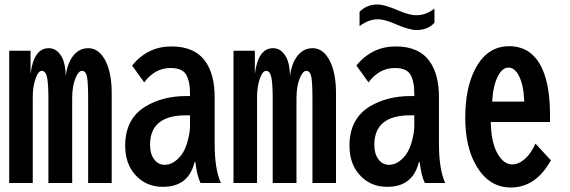

<svg xmlns="http://www.w3.org/2000/svg" viewBox="-20 -791 2540 856"><path d="M116.2 -564.9V-460.9Q130.4 -576.2 197.3 -576.2Q234.4 -576.2 255.9 -536.1Q272.5 -504.9 272.9 -453.1Q278.8 -495.1 293.5 -522.5Q322.3 -576.2 374 -576.2Q423.8 -576.2 453.1 -514.2Q478 -460.9 478 -376V24.9H373V-353Q373 -418 368.2 -447.3Q363.3 -475.1 345.2 -475.1Q330.6 -475.1 317.4 -444.3Q301.8 -408.2 301.8 -354V24.9H195.8V-353Q195.8 -418 189.5 -447.8Q183.1 -475.1 166.5 -475.1Q150.9 -475.1 139.2 -442.4Q126 -407.2 126 -355V24.9H21V-564.9Z M827.1 -362.8V-374Q827.1 -429.7 809.1 -459.5Q791.5 -487.8 740.2 -487.8Q670.9 -487.8 623 -423.8L568.8 -499Q638.7 -584 744.6 -584Q848.6 -584 896 -516.6Q937 -458.5 937 -357.9V-151.9Q937 -35.2 964.8 24.9H874Q857.9 -8.3 851.1 -67.9H847.2Q820.8 42 706.1 42Q630.4 42 582.5 -12.2Q538.1 -62 538.1 -141.6Q538.1 -260.7 627.9 -315.9Q705.1 -362.8 811 -362.8ZM827.1 -276.9H809.1Q648.9 -276.9 648.9 -145.5Q648.9 -106 666 -82.5Q684.1 -56.2 714.4 -56.2Q754.4 -56.2 788.6 -100.1Q806.6 -123.5 817.4 -165Q827.1 -201.2 827.1 -231.9Z M1116.2 -564.9V-460.9Q1130.4 -576.2 1197.3 -576.2Q1234.4 -576.2 1255.9 -536.1Q1272.5 -504.9 1272.9 -453.1Q1278.8 -495.1 1293.5 -522.5Q1322.3 -576.2 1374 -576.2Q1423.8 -576.2 1453.1 -514.2Q1478 -460.9 1478 -376V24.9H1373V-353Q1373 -418 1368.2 -447.3Q1363.3 -475.1 1345.2 -475.1Q1330.6 -475.1 1317.4 -444.3Q1301.8 -408.2 1301.8 -354V24.9H1195.8V-353Q1195.8 -418 1189.5 -447.8Q1183.1 -475.1 1166.5 -475.1Q1150.9 -475.1 1139.2 -442.4Q1126 -407.2 1126 -355V24.9H1021V-564.9Z M1917 -689.9Q1888.7 -657.2 1836.9 -657.2Q1804.2 -657.2 1747.1 -682.1Q1694.8 -705.1 1665.5 -705.1Q1623 -705.1 1583 -674.3V-738.3Q1614.3 -771 1664.1 -771Q1693.4 -771 1753.9 -745.1Q1804.7 -723.1 1835 -723.1Q1880.4 -723.1 1917 -752.9ZM1827.1 -362.8V-374Q1827.1 -429.7 1809.1 -459.5Q1791.5 -487.8 1740.2 -487.8Q1670.9 -487.8 1623 -423.8L1568.8 -499Q1638.7 -584 1744.6 -584Q1848.6 -584 1896 -516.6Q1937 -458.5 1937 -357.9V-151.9Q1937 -35.2 1964.8 24.9H1874Q1857.9 -8.3 1851.1 -67.9H1847.2Q1820.8 42 1706.1 42Q1630.4 42 1582.5 -12.2Q1538.1 -62 1538.1 -141.6Q1538.1 -260.7 1627.9 -315.9Q1705.1 -362.8 1811 -362.8ZM1827.1 -276.9H1809.1Q1648.9 -276.9 1648.9 -145.5Q1648.9 -106 1666 -82.5Q1684.1 -56.2 1714.4 -56.2Q1754.4 -56.2 1788.6 -100.1Q1806.6 -123.5 1817.4 -165Q1827.1 -201.2 1827.1 -231.9Z M2432.1 -247.1H2168Q2169.4 -156.2 2198.7 -105Q2225.6 -58.1 2263.7 -58.1Q2294.9 -58.1 2325.2 -87.4Q2350.1 -111.8 2367.2 -150.9L2436 -76.2Q2369.1 44.9 2257.3 44.9Q2162.6 44.9 2106.4 -46.9Q2054.2 -131.8 2054.2 -266.1Q2054.2 -399.4 2099.1 -484.4Q2151.9 -585 2250 -585Q2351.6 -585 2397.5 -484.4Q2432.1 -408.2 2432.1 -278.8ZM2317.4 -337.9Q2314.5 -411.1 2294.4 -451.2Q2275.4 -489.7 2246.6 -489.7Q2220.2 -489.7 2200.2 -451.7Q2178.2 -410.2 2174.3 -337.9Z"/></svg>

Font: BIZ UDGothic
Style: Bold
Weight: 700
Monospace: yes
Designer: TypeBank Co., Ltd.
Foundry: Morisawa Inc.
Version: Version 1.05